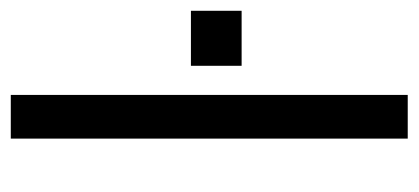

<svg xmlns="http://www.w3.org/2000/svg" viewBox="-230 -546 776 356"><g transform="rotate(-90 158.0 -368.0)"><path d="M79 0H160V-736H79ZM214 -308H316V-402H214Z"/></g></svg>

Font: Poppy and Pepper
Style: Regular
Weight: 400
Designer: Thy Ha
Foundry: Thy Ha
Version: Version 0.001;Glyphs 3.2 (3227)